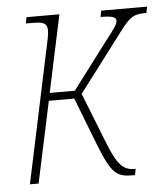

<svg xmlns="http://www.w3.org/2000/svg" viewBox="-44 -576 541 617"><g transform="rotate(-5 226.5 -268.0)"><path d="M28 0H56L112 -262H194L253 -110C291 -13 307 0 360 0H367L371 -20H367C332 -20 312 -37 281 -118L219 -275L366 -469C397 -509 408 -516 449 -516L453 -536H305L301 -516C341 -516 351 -510 351 -500C351 -489 341 -475 312 -438L198 -287H117L170 -536H64L60 -516H81C115 -516 129 -512 129 -487C129 -475 125 -456 120 -434Z"/></g></svg>

Font: Noto Serif Condensed Thin
Style: Italic
Weight: 100
Width: 3
Italic angle: -12°
Designer: Monotype Design Team
Foundry: Monotype Imaging Inc.
Version: Version 2.013